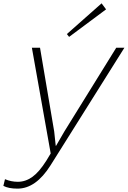

<svg xmlns="http://www.w3.org/2000/svg" viewBox="-90 -916 766 1151"><path d="M606.9 -629.9H655.8L212.9 75.2Q125 214.8 15.1 214.8Q-38.6 214.8 -69.8 198.2L-60.1 158.2Q-23.4 173.8 17.1 173.8Q63 173.8 104 144.5Q145 115.2 188 46.9Q210 10.7 213.9 3.9L101.1 -629.9H149.9L234.9 -127.9L244.1 -42H246.1L295.9 -127.9ZM519 -896 545.9 -859.9 324.2 -694.8 311 -711.9Z"/></svg>

Font: Sinkin Sans 200 X Light Italic
Style: Regular
Weight: 200
Italic angle: -112°
Designer: Keith Bates
Foundry: K-Type
Version: Sinkin Sans (version 1.0)  by Keith Bates   •   © 2014   www